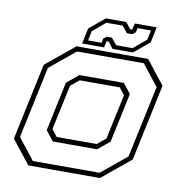

<svg xmlns="http://www.w3.org/2000/svg" viewBox="-77 -753 783 825"><g transform="rotate(10 314.0 -340.0)"><path d="M100.5 0 19.5 -103 90.5 -437 215.5 -540H528L609 -437L538 -103L413 0ZM116.5 -22H407.5L518 -113L585 -427L513 -518.5H221.5L110.5 -427L44 -114ZM186.5 -119.5 152 -163 198 -378 249.5 -420.5H443L477 -378L431 -162L379.5 -119.5ZM199.5 -141.5H374L411 -172L453 -368L429 -398.5H254.5L217.5 -368L175.5 -172ZM237 -556 251.5 -624 319 -680H408L430 -652H439L445 -680H541L526.5 -612L459 -556H370L348 -584H339L333 -556ZM260 -573.5H319L322.5 -591.5L336 -603H359L382.5 -574H454L510 -621L519 -662.5H460L456.5 -644.5L443 -633H419L395.5 -662H324.5L268.5 -615Z"/></g></svg>

Font: Tourney Thin ExtraLight
Style: Italic
Weight: 250
Italic angle: -12°
Version: Version 1.015